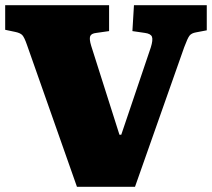

<svg xmlns="http://www.w3.org/2000/svg" viewBox="-20 -721 818 741"><path d="M277 0 84 -548Q74 -577 66 -585.5Q58 -594 38 -598L0 -606V-701H401V-601L352 -594Q332 -592 328 -581Q324 -570 332 -544L441 -201H448L562 -538Q571 -567 566.5 -579Q562 -591 539 -594L491 -601L497 -701H778V-604L736 -596Q719 -593 711.5 -583.5Q704 -574 691 -539L501 0Z"/></svg>

Font: Literata Black
Style: Regular
Weight: 900
Designer: Latin by Veronika Burian and Jose Scaglione. Greek by Irene Vlachou. Cyrillic by Vera Evstafieva.
Foundry: TypeTogether
Version: Version 3.103;gftools[0.9.29]